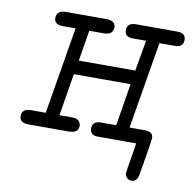

<svg xmlns="http://www.w3.org/2000/svg" viewBox="-68 -499 706 706"><g transform="rotate(10 285.0 -146.5)"><path d="M56.2 -53.2H113.8L168 -377.9H121.1Q87.9 -377.9 87.9 -402.8Q87.9 -430.7 121.1 -431.2H273.9Q308.1 -431.2 308.1 -404.8Q308.1 -396 301.5 -387.5Q294.9 -378.9 276.9 -377.9H219.2L200.2 -263.2H411.1L431.2 -377.9H382.8Q350.6 -377.9 351.1 -402.8Q351.1 -430.7 382.8 -431.2H538.1Q570.3 -431.2 570.1 -405Q569.8 -378.9 540 -377.9H481L426.8 -53.2H483.9Q514.6 -53.2 515.1 -29.8Q515.1 -18.6 493.2 108.9Q489.3 137.7 466.8 138.2Q457 138.2 450 131.1Q442.9 124 442.9 112.8Q442.9 110.8 446 92Q449.2 73.2 454.1 43.7Q459 14.2 460.9 0H317.9Q288.1 0 288.1 -25.9Q288.1 -51.8 317.9 -53.2H377L402.8 -210.9H190.9L165 -53.2H212.9Q230 -53.2 237.5 -45.2Q245.1 -37.1 245.1 -26.9Q245.1 0 208 0H59.1Q24.9 0 24.9 -25.9Q24.9 -51.8 56.2 -53.2Z"/></g></svg>

Font: CMU Typewriter Text
Style: LightOblique
Weight: 200
Italic angle: -9.46001°
Version: Version 0.7.0